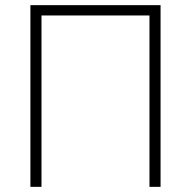

<svg xmlns="http://www.w3.org/2000/svg" viewBox="-20 -725 741 745"><path d="M98 0V-705H603V0H560V-665H141V0Z"/></svg>

Font: Nunito Sans 10pt SemiCondensed ExtraLight
Style: Regular
Weight: 250
Width: 4
Designer: Vernon Adams
Foundry: Vernon Adams
Version: Version 3.101;gftools[0.9.27]